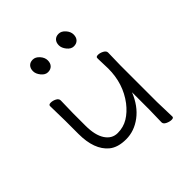

<svg xmlns="http://www.w3.org/2000/svg" viewBox="-193 -824 961 961"><g transform="rotate(-45 287.0 -343.5)"><path d="M485 0Q485 9 471 9Q457 9 441.5 1.5Q426 -6 426 -18L428 -106V-229Q400 -159 349.5 -121Q299 -83 241 -83Q183 -83 150 -110Q91 -159 91 -271V-364L89 -470Q89 -480 103.5 -480Q118 -480 132.5 -472.5Q147 -465 147 -452L145 -364V-275Q145 -208 169 -171.5Q193 -135 233.5 -135Q274 -135 307 -155Q340 -175 368 -211Q428 -290 428 -397L426 -463V-473Q426 -482 440 -482Q454 -482 469 -474Q484 -466 484 -454L482 -365V-106ZM415 -608.5Q404 -597 385 -597Q366 -597 350.5 -616Q335 -635 335 -654Q335 -673 345.5 -684.5Q356 -696 375 -696Q394 -696 410 -678Q426 -660 426 -640Q426 -620 415 -608.5ZM232 -608.5Q221 -597 202 -597Q183 -597 167.5 -616Q152 -635 152 -654Q152 -673 162.5 -684.5Q173 -696 192 -696Q211 -696 227 -678Q243 -660 243 -640Q243 -620 232 -608.5Z"/></g></svg>

Font: LXGW WenKai TC Light
Style: Regular
Weight: 300
Designer: LXGW / Fontworks Inc.
Foundry: LXGW / Fontworks Inc.
Version: Version 1.330